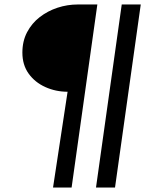

<svg xmlns="http://www.w3.org/2000/svg" viewBox="-20 -717 683 858"><path d="M217 121 282 -307Q229 -307 182.5 -328Q136 -349 108 -388Q80 -427 80 -482Q80 -533 101 -573Q122 -613 157.5 -640.5Q193 -668 237 -682.5Q281 -697 328 -697H415L300 121ZM409 121 524 -697H609L494 121Z"/></svg>

Font: Hanken Grotesk Black
Style: Italic
Weight: 900
Italic angle: -8°
Designer: Alfredo Marco Pradil
Foundry: Hanken Design Co.
Version: Version 3.013